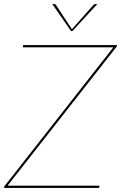

<svg xmlns="http://www.w3.org/2000/svg" viewBox="-20 -921 594 941"><path d="M0 0ZM553.5 -700 552.5 -695Q551.5 -692.5 550.8 -691.2Q550 -690 547.5 -687L17 -11H467.5L465.5 0H-0.5L0.5 -5Q1.5 -7.5 2.2 -8.5Q3 -9.5 4.5 -12L535.5 -689H91.5L93.5 -700ZM236.5 -901H245.5Q247.5 -901 250 -900.2Q252.5 -899.5 254 -897L331 -780L332.5 -777.5L334.5 -780L438 -897Q440.5 -899.5 443 -900.2Q445.5 -901 448 -901H457L335 -769H328Z"/></svg>

Font: Lato Hairline
Style: Italic
Weight: 100
Italic angle: -7°
Designer: Lukasz Dziedzic
Foundry: tyPoland Lukasz Dziedzic
Version: Version 2.007; 2014-02-27